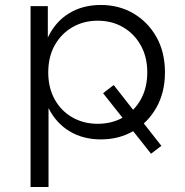

<svg xmlns="http://www.w3.org/2000/svg" viewBox="-20 -550 737 764"><path d="M381.5 4.7Q310.5 4.7 256.7 -27.7Q203 -60 173 -120.2Q143.1 -180.3 143.1 -262Q143.1 -345.2 172.5 -405Q201.9 -464.9 255.6 -497.5Q309.3 -530.2 381.5 -530.2Q453.6 -530.2 511.2 -496.4Q568.7 -462.6 602.6 -402.5Q636.4 -342.4 636.4 -262Q636.4 -182.6 602.6 -122.4Q568.7 -62.3 511.2 -28.8Q453.6 4.7 381.5 4.7ZM101.6 194V-525.5H170.3V-367.2L163.1 -261.5L173.1 -155.3V194ZM581 61.7 390.2 -179.1 432.4 -211.7 622.1 30.3ZM369 -57.4Q425.4 -57.4 469.9 -82.8Q514.5 -108.2 540.3 -154.4Q566 -200.6 566 -262Q566 -323.8 540 -369.8Q514.1 -415.8 469.7 -441.7Q425.4 -467.6 369 -467.6Q312.6 -467.6 268.1 -441.7Q223.5 -415.8 197.7 -369.8Q172 -323.8 172 -262Q172 -200.6 197.7 -154.4Q223.5 -108.2 268.1 -82.8Q312.6 -57.4 369 -57.4Z"/></svg>

Font: Montserrat Thin
Style: Regular
Weight: 100
Designer: Julieta Ulanovsky
Foundry: Julieta Ulanovsky
Version: Version 9.000